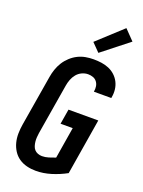

<svg xmlns="http://www.w3.org/2000/svg" viewBox="-181 -1068 861 1157"><g transform="rotate(20 250.0 -489.5)"><path d="M201 8Q171 8 143 1Q115 -6 92.5 -21.5Q70 -37 55 -60.5Q40 -84 33 -111.5Q26 -139 26.5 -168.5Q27 -198 32 -228L86 -552Q90 -577 98.5 -602Q107 -627 121 -649.5Q135 -672 155.5 -691Q176 -710 200 -722Q224 -734 249.5 -738.5Q275 -743 300 -743Q326 -743 351 -739.5Q376 -736 398.5 -726.5Q421 -717 439 -700.5Q457 -684 468 -662.5Q479 -641 482 -616Q485 -591 480 -565Q480 -564 480 -562.5Q480 -561 479 -560H368Q368 -560 368 -561Q368 -562 368 -562Q371 -579 368.5 -595Q366 -611 356.5 -623.5Q347 -636 332 -641.5Q317 -647 300 -647Q280 -647 260.5 -638Q241 -629 227.5 -612.5Q214 -596 206.5 -576Q199 -556 196 -537L142 -212Q140 -198 139 -184Q138 -170 139.5 -156.5Q141 -143 145 -130Q149 -117 157.5 -107.5Q166 -98 179 -93Q192 -88 206 -88Q227 -88 248 -94.5Q269 -101 290 -109L323 -310H245L261 -406H452L393 -47Q347 -22 298 -7Q249 8 201 8ZM313 -789 262 -841 421 -987 483 -923Z"/></g></svg>

Font: Iosevka SS04 Oblique
Style: Bold
Weight: 700
Italic angle: -9°
Monospace: yes
Designer: Belleve Invis
Foundry: Belleve Invis
Version: Version 19.0.0; ttfautohint (v1.8.4)